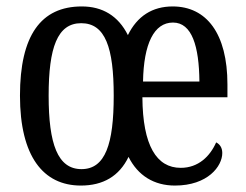

<svg xmlns="http://www.w3.org/2000/svg" viewBox="-20 -566 764 596"><path d="M231 10C300 10 350 -19 379 -79C408 -21 458 10 523 10C625 10 670 -50 670 -91C670 -109 661 -119 651 -124C632 -81 596 -45 541 -45C466 -45 423 -114 422 -264H686V-304C686 -462 621 -546 516 -546C453 -546 406 -516 377 -457C347 -517 298 -546 234 -546C107 -546 42 -456 42 -269C42 -81 114 10 231 10ZM599 -313H424C426 -430 458 -496 517 -496C576 -496 598 -422 599 -313ZM233 -41C159 -41 131 -119 131 -269C131 -418 158 -494 232 -494C307 -494 333 -418 333 -269C333 -119 307 -41 233 -41Z"/></svg>

Font: Noto Serif Myanmar ExtCond
Style: Regular
Weight: 400
Width: 2
Designer: Ben Mitchell and the Monotype Design Team
Foundry: Monotype Imaging Inc.
Version: Version 2.106